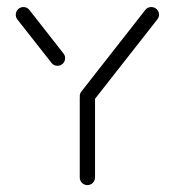

<svg xmlns="http://www.w3.org/2000/svg" viewBox="-20 -539 509 559"><path d="M234.4 -275.9Q240.4 -275.9 245.6 -273Q250.7 -270 253.7 -264.8Q256.7 -259.6 256.7 -253.7V-22.2Q256.7 -16.3 253.7 -11.1Q250.7 -5.9 245.6 -3Q240.4 0 234.4 0Q228.5 0 223.3 -3Q218.1 -5.9 215.2 -11.1Q212.2 -16.3 212.2 -22.2V-253.7Q212.2 -259.6 215.2 -264.8Q218.1 -270 223.3 -273Q228.5 -275.9 234.4 -275.9ZM169.6 -369.6Q169.6 -363.7 166.7 -358.5Q163.7 -353.3 158.5 -350.4Q153.3 -347.4 147.4 -347.4Q142.2 -347.4 137.6 -349.6Q133 -351.9 130 -355.9L30.7 -482.2Q25.9 -488.1 25.9 -496.3Q25.9 -502.2 28.9 -507.4Q31.9 -512.6 37 -515.6Q42.2 -518.5 48.1 -518.5Q53.3 -518.5 58 -516.3Q62.6 -514.1 65.6 -510L164.8 -383.3Q169.6 -377.4 169.6 -369.6ZM420.7 -518.5Q426.7 -518.5 431.9 -515.6Q437 -512.6 440 -507.6Q443 -502.6 443 -496.3Q443 -488.5 438.1 -482.6L251.9 -245.2Q248.9 -241.1 244.3 -238.9Q239.6 -236.7 234.4 -236.7Q228.5 -236.7 223.3 -239.6Q218.1 -242.6 215.2 -247.8Q212.2 -253 212.2 -258.9Q212.2 -266.7 217 -272.6L403.3 -510.4Q406.3 -514.4 410.9 -516.5Q415.6 -518.5 420.7 -518.5Z"/></svg>

Font: 26F Galaxy Sans
Style: Regular
Weight: 400
Designer: C₂₉H₂₅N₃O₅
Version: Version 1.100;FEAKit 1.0